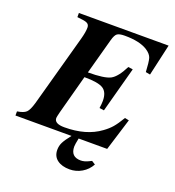

<svg xmlns="http://www.w3.org/2000/svg" viewBox="-177 -788 994 1088"><g transform="rotate(20 320.0 -243.5)"><path d="M311 0H-27V-25Q12 -31 27 -45.5Q42 -60 55 -105L174 -537Q186 -581 186 -607Q186 -622 177 -629.5Q168 -637 145 -640L112 -644V-669H653L610 -479L583 -484Q580 -544 573.5 -566Q567 -588 538 -607Q491 -637 401 -637Q369 -637 356 -628Q343 -619 334 -586L275 -370Q374 -370 409.5 -388.5Q445 -407 480 -477L508 -473L434 -199L406 -203Q410 -228 410 -247Q410 -299 380 -318.5Q350 -338 266 -338L203 -104Q195 -72 195 -66Q195 -32 256 -32Q387 -32 470 -93Q498 -113 517 -135Q536 -157 561 -199L586 -194L526 0H354Q346 38 346 51Q346 113 407 113Q429 113 455 100L469 93L491 107Q472 142 438 162Q404 182 365 182Q318 182 290 161Q262 140 262 101Q262 77 272.5 56Q283 35 311 0Z"/></g></svg>

Font: STIX MathJax Latin
Style: Bold Italic
Weight: 700
Italic angle: -16.33°
Designer: MicroPress Inc., with final additions and corrections provided by Coen Hoffman, Elsevier (retired)
Version: Version 1.1.1